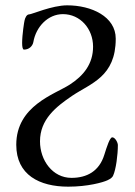

<svg xmlns="http://www.w3.org/2000/svg" viewBox="-20 -684 505 720"><path d="M248 -17C177 -17 130 -83 130 -154C130 -236 189 -283 251 -325C321 -372 414 -396 414 -539C414 -622 323 -664 232 -664C175 -664 99 -630 89 -630C80 -630 74 -617 72 -607C71 -604 63 -554 63 -523C63 -508 65 -498 70 -498C89 -498 102 -511 105 -526C115 -584 160 -631 216 -631C281 -631 329 -576 329 -509C329 -444 293 -400 242 -367C185 -330 41 -288 41 -141C41 -28 128 16 236 16C309 16 366 0 383 -8C396 -14 402 -20 404 -25C415 -48 422 -104 422 -140C422 -149 412 -169 401 -169C392 -169 381 -135 371 -103C352 -42 306 -17 248 -17Z"/></svg>

Font: EB Garamond 12
Style: Regular
Weight: 400
Version: Version 0.016+